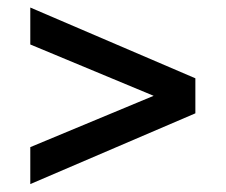

<svg xmlns="http://www.w3.org/2000/svg" viewBox="-20 -588 590 502"><path d="M59.2 -106.7V-203.3L381.7 -337.5L59.2 -471.7V-568.3L490.8 -383.3V-291.7Z"/></svg>

Font: Funnel Sans Medium
Style: Regular
Weight: 500
Version: Version 1.000; Beta; Release 5; Build 24; ttfautohint (v1.8.